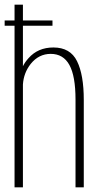

<svg xmlns="http://www.w3.org/2000/svg" viewBox="-21 -805 398 825"><path d="M-1 -694.5V-717H41.5V-785H77.5V-717H204.5V-694.5H77.5V-520.5Q86.5 -538.5 101.5 -555Q142 -601 208.5 -601Q281 -601 310 -542.2Q339 -483.5 339 -375.5V0H303.5V-377Q303.5 -478 277.2 -525.8Q251 -573.5 197 -573.5Q145.5 -573.5 111 -530.5Q80.5 -491.5 77.5 -442V0H41.5V-694.5Z"/></svg>

Font: Anybody ExtraLight
Style: Regular
Weight: 200
Designer: Tyler Finck
Foundry: Etcetera Type Company
Version: Version 1.010; ttfautohint (v1.8.3) -l 8 -r 50 -G 200 -x 14 